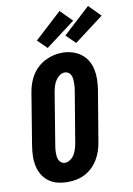

<svg xmlns="http://www.w3.org/2000/svg" viewBox="-105 -1055 782 1128"><g transform="rotate(-10 285.5 -491.0)"><path d="M206 8Q175 8 146 1Q117 -6 94 -23Q71 -40 56 -65Q41 -90 35 -119Q29 -148 30 -178.5Q31 -209 36 -240L86 -545Q90 -571 98.5 -596.5Q107 -622 121 -645.5Q135 -669 155.5 -688.5Q176 -708 200.5 -720.5Q225 -733 251 -739.5Q277 -746 304 -746Q335 -746 363.5 -737.5Q392 -729 415 -712Q438 -695 453 -670Q468 -645 474 -616.5Q480 -588 479.5 -557Q479 -526 474 -495L423 -190Q419 -165 410.5 -139.5Q402 -114 388 -90.5Q374 -67 353.5 -47Q333 -27 308.5 -14.5Q284 -2 257.5 3Q231 8 206 8ZM209 -106Q226 -106 241.5 -117Q257 -128 266 -143.5Q275 -159 280 -175.5Q285 -192 288 -209L339 -514Q341 -526 342 -538Q343 -550 343 -562Q343 -574 341.5 -585Q340 -596 335 -606.5Q330 -617 320.5 -623Q311 -629 299 -629Q282 -629 267 -617.5Q252 -606 243 -591Q234 -576 229 -559.5Q224 -543 221 -526L171 -221Q169 -209 167.5 -197.5Q166 -186 166 -174Q166 -162 167.5 -150.5Q169 -139 174 -129Q179 -119 188 -112.5Q197 -106 209 -106ZM396 -788 341 -842 502 -990 571 -920ZM226 -788 171 -842 332 -990 401 -920Z"/></g></svg>

Font: Iosevka Slab Heavy Oblique
Style: Regular
Weight: 900
Italic angle: -9°
Monospace: yes
Designer: Belleve Invis
Foundry: Belleve Invis
Version: Version 11.1.1; ttfautohint (v1.8.3)